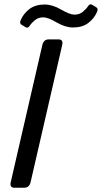

<svg xmlns="http://www.w3.org/2000/svg" viewBox="-20 -886 481 906"><path d="M82 -769Q70.8 -775.4 77.6 -791Q91.3 -822.8 119.4 -843.8Q147.5 -864.7 190.9 -864.7Q227.5 -864.7 268.6 -840.8Q309.6 -816.9 331.1 -816.9Q354.5 -816.9 370.6 -830.1Q386.7 -843.3 394.5 -855.5Q403.8 -869.6 413.1 -864.3L433.6 -852.1Q444.8 -845.7 438 -830.1Q424.3 -798.3 396.2 -777.3Q368.2 -756.3 324.7 -756.3Q288.1 -756.3 247.1 -780.3Q206.1 -804.2 184.6 -804.2Q161.1 -804.2 145 -791Q128.9 -777.8 121.1 -765.6Q111.8 -751.5 102.5 -756.8ZM48.8 0Q24.4 0 30.8 -26.9L179.7 -673.3Q186 -700.2 210.4 -700.2H255.4Q279.8 -700.2 273.4 -673.3L124.5 -26.9Q118.2 0 93.8 0Z"/></svg>

Font: Istok Web
Style: Italic
Weight: 400
Italic angle: -13°
Designer: Andrey V. Panov
Foundry: Andrey V. Panov
Version: Version 1.0.2g